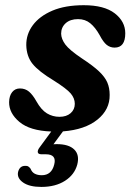

<svg xmlns="http://www.w3.org/2000/svg" viewBox="-20 -494 508 738"><path d="M208.5 -45Q235.5 -45 251.5 -59Q267.5 -73 267.5 -95Q267.5 -116 252 -134.5Q236.5 -153 186.5 -184.5Q128.5 -219.5 105.2 -248.5Q82 -277.5 81 -320.5Q80.5 -362.5 106.2 -397.2Q132 -432 181.2 -453Q230.5 -474 302 -474Q380.5 -474 421 -442.8Q461.5 -411.5 461.5 -366Q461.5 -311 420.5 -311Q403.5 -311 390.2 -321.5Q377 -332 363 -359Q346.5 -388.5 327 -404.5Q307.5 -420.5 280 -420.5Q250 -420.5 232.5 -404.8Q215 -389 215 -364.5Q215.5 -344 231.2 -322.8Q247 -301.5 295.5 -269Q337.5 -241.5 360.5 -219.8Q383.5 -198 392.5 -177Q401.5 -156 401.5 -129.5Q402.5 -73 354.5 -34.2Q306.5 4.5 222 11L185.5 60.5Q191 60 198 60Q244.5 60 265.5 80.8Q286.5 101.5 277 138.5Q266.5 177.5 229.8 201Q193 224.5 139 224.5Q93 224.5 68.8 207.5Q44.5 190.5 49.5 167Q55.5 143.5 76.5 143.5Q84.5 143 89.2 146.2Q94 149.5 97.5 154.5Q102.5 168 113.8 173.8Q125 179.5 140.5 179.5Q178.5 179.5 188.5 138Q198.5 99 156 99H139.5Q126.5 99 125.2 91Q124 83 133 71.5L177 11.5Q95 8.5 54.8 -25.2Q14.5 -59 15 -101.5Q15.5 -126 26.8 -140Q38 -154 56.5 -154Q77 -154 91.5 -141.8Q106 -129.5 120 -104.5Q138.5 -71.5 160.5 -58.2Q182.5 -45 208.5 -45Z"/></svg>

Font: Fraunces 9pt Soft SemiBold
Style: Italic
Weight: 600
Italic angle: -16°
Version: Version 1.000;[b76b70a41]